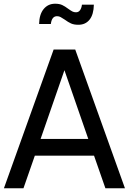

<svg xmlns="http://www.w3.org/2000/svg" viewBox="-20 -1011 692 1031"><path d="M268 -745H384L651 0H546L485 -175H167L106 0H1ZM454 -265 326 -634 198 -265ZM327 -906Q313 -915 305 -919.5Q297 -924 286 -924Q258 -924 253 -882H190Q191 -934 214.5 -962.5Q238 -991 276 -991Q299 -991 314 -984Q329 -977 346 -964Q360 -954 368.5 -949.5Q377 -945 388 -945Q402 -945 410 -956.5Q418 -968 420 -986H484Q483 -933 461 -905.5Q439 -878 401 -878Q377 -878 361.5 -885Q346 -892 327 -906Z"/></svg>

Font: BLUETTI 2.0 Normal
Style: Normal
Weight: 400
Designer: Stijn de Vries
Foundry: tokotype
Version: Version 2.005;October 31, 2023;FontCreator 14.0.0.2814 64-bi